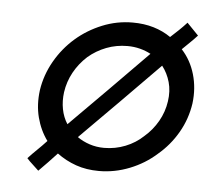

<svg xmlns="http://www.w3.org/2000/svg" viewBox="-39 -437 545 499"><g transform="rotate(5 233.5 -187.5)"><path d="M127 -188Q131 -216 144.5 -240.5Q158 -265 179 -284Q200 -302 226 -312Q252 -322 281 -322Q298 -322 313.5 -318Q329 -314 342 -307Q282 -246 242.5 -206Q203 -166 143 -106Q132 -123 128 -144Q124 -165 127 -188ZM243 -53Q223 -53 205 -59Q187 -65 173 -75Q224 -126 274 -176.5Q324 -227 375 -279Q389 -261 395.5 -238Q402 -215 398 -188Q394 -160 380 -135.5Q366 -111 345 -93Q325 -74 298.5 -63.5Q272 -53 243 -53ZM64 -188Q59 -150 67.5 -117Q76 -84 95 -58Q83 -45 70.5 -33Q58 -21 47 -9Q54 -1 62 6Q70 13 78 21Q90 9 102 -3.5Q114 -16 125 -28Q148 -11 175 -1.5Q202 8 235 8Q276 8 315 -7.5Q354 -23 384 -50Q415 -76 435.5 -111.5Q456 -147 462 -188Q467 -228 456.5 -264Q446 -300 422 -326Q434 -338 442 -345.5Q450 -353 461 -365Q453 -373 446 -380.5Q439 -388 431 -396Q421 -385 410.5 -375Q400 -365 389 -355Q369 -369 344 -376.5Q319 -384 289 -384Q248 -384 210 -368.5Q172 -353 142 -327Q111 -300 90.5 -264Q70 -228 64 -188Z"/></g></svg>

Font: Josefin Slab Thin SemiBold
Style: Italic
Weight: 600
Italic angle: -12°
Version: Version 2.000